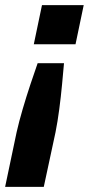

<svg xmlns="http://www.w3.org/2000/svg" viewBox="-55 -568 347 750"><path d="M77 -395 109 -548H272L240 -395ZM-35 162 10 -52Q19 -92 33.5 -141.5Q48 -191 64 -239Q80 -287 92 -321H195Q192 -287 187.5 -239Q183 -191 176.5 -141.5Q170 -92 162 -52L116 162Z"/></svg>

Font: Geist
Style: Bold Italic
Weight: 700
Italic angle: -12°
Designer: Basement.studio, Andrés Briganti, Mateo Zaragoza
Foundry: Basement.studio, Vercel, Andrés Briganti, Guido Ferreyra, Mateo Zaragoza
Version: Version 1.500; ttfautohint (v1.8.4.7-5d5b)